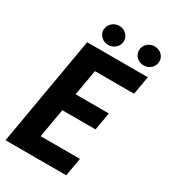

<svg xmlns="http://www.w3.org/2000/svg" viewBox="-212 -984 960 1086"><g transform="rotate(30 268.0 -441.0)"><path d="M414.6 -307.6H197.8L165 -119.1H421.9L400.9 0H4.4L127.4 -710.9H523.4L502.4 -591.3H247.1L217.8 -423.3H435.1ZM171.9 -817.4Q171.9 -843.3 190.7 -862.3Q209.5 -881.3 237.8 -882.3Q266.1 -882.3 285.2 -864.3Q304.2 -846.2 304.2 -821.3Q304.2 -793.9 285.2 -775.9Q266.1 -757.8 238.8 -756.8Q210.9 -756.8 191.4 -774.7Q171.9 -792.5 171.9 -817.4ZM403.8 -817.4Q403.8 -844.7 422.9 -862.8Q441.9 -880.9 469.2 -881.8Q498 -881.8 516.8 -864Q535.6 -846.2 535.6 -821.3Q535.6 -793.9 516.6 -775.9Q497.6 -757.8 470.2 -756.8Q441.4 -756.8 422.6 -774.7Q403.8 -792.5 403.8 -817.4Z"/></g></svg>

Font: TypoPRO Roboto
Style: Bold Italic
Weight: 700
Italic angle: -12°
Designer: Google
Version: Version 2.136; 2016